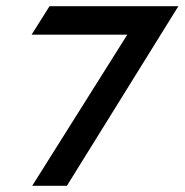

<svg xmlns="http://www.w3.org/2000/svg" viewBox="-20 -600 596 620"><path d="M391 -488 84 0H196L556 -580H140L82 -488Z"/></svg>

Font: Charger Pro
Style: BlkExtObl
Weight: 900
Designer: Jasper
Foundry: Cannot Into Space Fonts
Version: Version 1.09